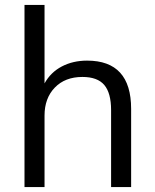

<svg xmlns="http://www.w3.org/2000/svg" viewBox="-20 -756 625 776"><path d="M79 0V-736H160V-419Q185 -464 230 -487.5Q275 -511 332 -511Q510 -511 510 -316V0H429V-311Q429 -380 401.5 -412.5Q374 -445 313 -445Q243 -445 201.5 -402Q160 -359 160 -289V0Z"/></svg>

Font: Mulish
Style: Regular
Weight: 400
Designer: Vernon Adams
Foundry: Vernon Adams
Version: Version 3.603; ttfautohint (v1.8.3)